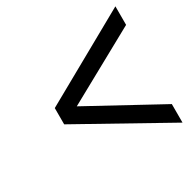

<svg xmlns="http://www.w3.org/2000/svg" viewBox="-135 -753 806 819"><g transform="rotate(-30 268.5 -343.5)"><path d="M536.6 -148.9V-57.6L95.7 -303.7V-383.8L536.6 -630.4V-539.1L180.7 -343.3Z"/></g></svg>

Font: Meera Inimai
Style: Regular
Weight: 400
Version: 2.0.0+20160526